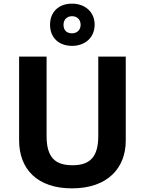

<svg xmlns="http://www.w3.org/2000/svg" viewBox="-20 -1025 796 1055"><path d="M376 -773C446 -773 500 -817 500 -890C500 -961 445 -1005 376 -1005C304 -1005 255 -961 255 -889C255 -817 304 -773 376 -773ZM376 -842C345 -842 329 -860 329 -889C329 -918 349 -936 376 -936C403 -936 423 -918 423 -889C423 -860 403 -842 376 -842ZM671 -252V-714H520V-278C520 -167 478 -117 379 -117C284 -117 236 -159 236 -277V-714H85V-254C85 -95 186 10 375 10C574 10 671 -104 671 -252Z"/></svg>

Font: Noto Traditional Nushu
Style: Bold
Weight: 700
Designer: LIU Zhao
Foundry: LiuZhao Studio
Version: Version 2.003